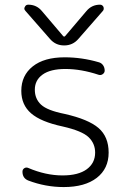

<svg xmlns="http://www.w3.org/2000/svg" viewBox="-20 -796 532 805"><path d="M242.2 -60.5Q308.6 -60.5 343.8 -86.4Q378.9 -112.3 378.9 -156.2Q378.9 -194.3 351.6 -220.7Q324.2 -247.1 243.2 -265.6Q151.4 -285.2 110.4 -320.8Q69.3 -356.4 69.3 -415Q69.3 -479.5 117.2 -517.6Q165 -555.7 251 -555.7Q323.2 -555.7 393.6 -535.2Q405.3 -532.2 412.1 -522.5Q418.9 -512.7 418.9 -500Q418.9 -491.2 411.1 -485.4Q403.3 -479.5 393.6 -482.4Q320.3 -506.8 253.9 -506.8Q191.4 -506.8 158.7 -483.4Q126 -460 126 -419.9Q126 -381.8 151.9 -357.4Q177.7 -333 251 -318.4Q350.6 -295.9 393.1 -259.3Q435.5 -222.7 435.5 -156.2Q435.5 -88.9 385.7 -50.3Q335.9 -11.7 247.1 -11.7Q170.9 -11.7 98.6 -39.1Q74.2 -48.8 74.2 -76.2Q74.2 -85.9 82 -90.8Q89.8 -95.7 98.6 -91.8Q171.9 -60.5 242.2 -60.5ZM244.1 -645.5Q249 -639.6 253.9 -645.5L341.8 -749Q364.3 -776.4 399.4 -776.4Q409.2 -776.4 414.1 -766.6Q415 -762.7 415 -759.8Q415 -753.9 411.1 -750L308.6 -632.8Q285.2 -605.5 249 -605.5Q212.9 -605.5 189.5 -632.8L86.9 -750Q82 -754.9 82 -759.8Q82 -763.7 84 -766.6Q87.9 -776.4 98.6 -776.4Q133.8 -776.4 156.2 -749Z"/></svg>

Font: irohamaru Light
Style: Regular
Weight: 200
Designer: [Source Han Sans]
Ryoko NISHIZUKA  (kana & ideographs); Paul D. Hunt (Latin, Greek & Cyrillic); Wenlong ZHANG  (bopomofo
Version: Version 1.01